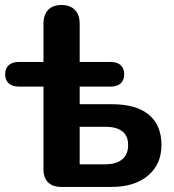

<svg xmlns="http://www.w3.org/2000/svg" viewBox="-21 -733 682 753"><path d="M149.5 -69.6V-393.4H52.5Q27.3 -393.4 13.2 -406Q-0.8 -418.7 -0.8 -441.7Q-0.8 -464.8 13.2 -477.4Q27.3 -490 52.5 -490H149.5V-639.4Q149.5 -674.9 167.8 -694.2Q186 -713.4 220.1 -713.4Q254.2 -713.4 272.9 -694.2Q291.5 -674.9 291.5 -639.4V-490H413.5Q438.7 -490 452.3 -477.4Q466 -464.8 466 -441.7Q466 -418.7 452.3 -406Q438.7 -393.4 413.5 -393.4H291.5V-324.3H417.5Q512.4 -324.3 562.3 -283.5Q612.2 -242.7 612.2 -164.2Q612.2 -88.7 559.5 -44.4Q506.9 0 417.5 0H219.1Q185.4 0 167.5 -17.9Q149.5 -35.9 149.5 -69.6ZM481.5 -163.8Q481.5 -200.7 458.3 -218.2Q435.2 -235.8 392.1 -235.8H291.5V-88.6H392.1Q434.2 -88.6 457.8 -107.7Q481.5 -126.9 481.5 -163.8Z"/></svg>

Font: SN Pro Thin
Style: Regular
Weight: 200
Designer: Tobias Whetton
Foundry: Supernotes
Version: Version 1.003;Glyphs 3.3 (3324)